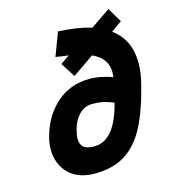

<svg xmlns="http://www.w3.org/2000/svg" viewBox="-111 -827 811 924"><g transform="rotate(-15 294.0 -365.0)"><path d="M588 -452Q588 -405 575 -353Q544 -227 503.5 -148.5Q463 -70 401.5 -30.5Q340 9 249 9Q164 9 118 -38Q72 -85 72 -158Q72 -188 81 -221Q107 -318 175 -378Q243 -438 339 -438Q371 -438 402.5 -431Q434 -424 453 -416Q455 -425 455 -442Q455 -511 381 -544L274 -470L228 -542L273 -573Q247 -577 235 -578Q227 -580 209 -582L253 -698Q353 -693 417 -672L515 -739L558 -667L504 -629Q588 -568 588 -452ZM427 -296Q414 -302 387.5 -310Q361 -318 320 -318Q284 -318 257 -291.5Q230 -265 218 -222Q210 -193 210 -174Q210 -146 226 -132Q242 -118 279 -118Q382 -118 427 -296Z"/></g></svg>

Font: Cairo
Style: Bold Italic
Weight: 700
Italic angle: -13°
Designer: Mohamed Gaber, Accademia di Belle Arti di Urbino and others
Foundry: Kief Type Foundry, Accademia di Belle Arti di Urbino and others
Version: Version 3.011